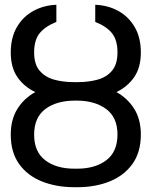

<svg xmlns="http://www.w3.org/2000/svg" viewBox="-20 -780 640 810"><path d="M309.6 -433.6Q354.5 -433.6 392.1 -444.1Q429.7 -454.6 452.6 -481.7Q475.6 -508.8 475.6 -558.6Q475.6 -611.8 451.9 -640.6Q428.2 -669.4 381.8 -687.5V-759.8Q435.5 -757.8 479 -733.9Q522.5 -710 548.3 -665.8Q574.2 -621.6 574.2 -558.6Q574.2 -495.1 545.9 -454.3Q517.6 -413.6 471.2 -391.6Q518.6 -365.2 546.4 -320.6Q574.2 -275.9 574.2 -212.9Q574.2 -137.7 538.8 -88.4Q503.4 -39.1 442.6 -14.6Q381.8 9.8 305.7 9.8H293.9Q218.3 9.8 157.2 -14.4Q96.2 -38.6 60.8 -87.9Q25.4 -137.2 25.4 -211.9Q25.4 -275.4 53.2 -320.3Q81.1 -365.2 128.9 -391.6Q82 -413.6 53.7 -454.3Q25.4 -495.1 25.4 -558.6Q25.4 -621.6 51.3 -665.8Q77.1 -710 120.8 -733.9Q164.6 -757.8 217.8 -759.8V-687.5Q171.9 -669.4 147.9 -640.6Q124 -611.8 124 -558.6Q124 -508.8 147.2 -481.7Q170.4 -454.6 208 -444.1Q245.6 -433.6 290 -433.6ZM305.7 -355.5H293.9Q217.3 -355 170.7 -319.6Q124 -284.2 124 -211.9Q124 -139.6 170.7 -104Q217.3 -68.4 293.9 -68.4H305.7Q381.3 -68.4 428.5 -104Q475.6 -139.6 475.6 -212.9Q475.6 -284.2 428.5 -319.6Q381.3 -355 305.7 -355.5Z"/></svg>

Font: Inter Display
Style: Regular
Weight: 400
Designer: Rasmus Andersson
Foundry: rsms
Version: Version 4.001;git-9221beed3